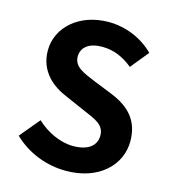

<svg xmlns="http://www.w3.org/2000/svg" viewBox="-113 -846 851 952"><g transform="rotate(15 312.0 -370.0)"><path d="M312 14C483 14 584 -89 584 -210C584 -317 525 -375 435 -412L338 -451C275 -477 223 -496 223 -549C223 -598 263 -627 328 -627C390 -627 439 -604 486 -566L561 -658C501 -719 415 -754 328 -754C179 -754 72 -660 72 -540C72 -432 148 -372 223 -342L321 -299C387 -271 433 -254 433 -199C433 -147 392 -114 315 -114C250 -114 179 -147 127 -196L42 -94C114 -24 213 14 312 14Z"/></g></svg>

Font: Noto Sans TC
Style: Bold
Weight: 700
Designer: Ryoko NISHIZUKA 西塚涼子 (kana, bopomofo & ideographs); Paul D. Hunt (Latin, Greek & Cyrillic); Sandoll Communications 산돌커뮤니
Foundry: Adobe
Version: Version 2.004;hotconv 1.0.118;makeotfexe 2.5.65603